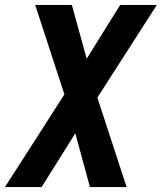

<svg xmlns="http://www.w3.org/2000/svg" viewBox="-22 -755 653 775"><path d="M-2 0 238 -374 120 -735H268L328 -518L463 -735H611L371 -361L489 0H341L282 -217L146 0Z"/></svg>

Font: Iosevka SS04 XBd Ex Obl
Style: Regular
Weight: 800
Width: 7
Italic angle: -9°
Monospace: yes
Designer: Belleve Invis
Foundry: Belleve Invis
Version: Version 19.0.0; ttfautohint (v1.8.4)